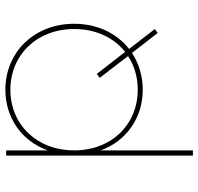

<svg xmlns="http://www.w3.org/2000/svg" viewBox="-32 -528 754 731"><g transform="rotate(-90 345.5 -163.0)"><path d="M414 -161 497 -53C461 -29 417 -16 369 -16C237 -16 138 -115 138 -258C138 -401 237 -501 369 -501C500 -501 600 -401 600 -258C600 -175 567 -107 513 -64L429 -172ZM585 60 600 49 524 -49C583 -95 620 -169 620 -258C620 -411 511 -520 369 -520C261 -520 173 -457 138 -359V-517H118V194H138V-157C173 -60 261 3 369 3C421 3 469 -12 509 -38Z"/></g></svg>

Font: Montserrat-Alt1 Thin
Style: Regular
Weight: 100
Designer: Differentunic
Foundry: Differentunic
Version: Version 7.222